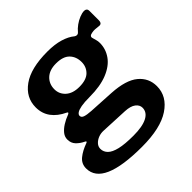

<svg xmlns="http://www.w3.org/2000/svg" viewBox="-193 -698 1019 1019"><g transform="rotate(-45 316.5 -189.0)"><path d="M591 -553Q600 -553 605.5 -548Q611 -543 611 -531V-463Q611 -449 605 -443.5Q599 -438 588 -440Q575 -442 562.5 -442.5Q550 -443 541 -441Q514 -437 521 -418Q523 -409 526.5 -398Q530 -387 530 -373Q530 -328 503.5 -290.5Q477 -253 423 -231Q369 -209 289 -209Q249 -209 225 -204.5Q201 -200 190.5 -192.5Q180 -185 180 -176Q180 -163 195.5 -157.5Q211 -152 243 -150L386 -142Q488 -136 535 -97Q582 -58 582 3Q582 79 510 127Q438 175 298 175Q153 175 80 143Q7 111 7 46Q7 11 34 -11Q61 -33 103 -48Q116 -53 103 -59Q78 -71 61.5 -88.5Q45 -106 45 -133Q45 -153 58 -169.5Q71 -186 93 -200Q115 -214 142 -224Q147 -226 149 -229.5Q151 -233 144 -236Q97 -258 72 -292Q47 -326 47 -372Q47 -446 111.5 -492Q176 -538 300 -538Q355 -538 395 -526Q435 -514 460 -493Q467 -488 474.5 -488.5Q482 -489 487 -495Q500 -511 518 -524Q536 -537 556 -545Q576 -553 591 -553ZM288 -285Q341 -285 365.5 -309.5Q390 -334 390 -370Q390 -410 365.5 -435.5Q341 -461 288 -461Q239 -461 212 -435.5Q185 -410 185 -370Q185 -334 212 -309.5Q239 -285 288 -285ZM214 -30Q194 -31 176 -24Q158 -17 146 -4Q134 9 134 26Q134 49 151 66Q168 83 206 92Q244 101 308 101Q376 101 411.5 82.5Q447 64 447 30Q447 9 427.5 -6Q408 -21 368 -23Z"/></g></svg>

Font: Libre Franklin
Style: Bold
Weight: 700
Designer: Pablo Impallari, Rodrigo Fuenzalida, Nhung Nguyen
Foundry: Impallari Type
Version: Version 3.000